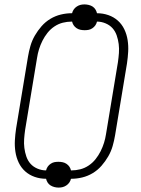

<svg xmlns="http://www.w3.org/2000/svg" viewBox="-20 -803 640 871"><path d="M246 48Q236 48 226.5 45.5Q217 43 209 38Q201 33 196 25Q191 17 189 8Q162 8 137.5 -0.5Q113 -9 94.5 -25.5Q76 -42 65 -65Q54 -88 50 -114Q46 -140 47.5 -166.5Q49 -193 53 -220L107 -546Q111 -570 118 -594.5Q125 -619 138 -641.5Q151 -664 168.5 -684Q186 -704 208.5 -717.5Q231 -731 256 -737Q281 -743 305 -743H307Q309 -752 314.5 -760Q320 -768 328.5 -773.5Q337 -779 345.5 -781Q354 -783 363 -783Q373 -783 383 -780.5Q393 -778 400.5 -773Q408 -768 413 -760Q418 -752 420 -743Q447 -743 471.5 -734.5Q496 -726 514.5 -709.5Q533 -693 544 -670Q555 -647 559 -621Q563 -595 561.5 -568.5Q560 -542 556 -515L502 -189Q498 -165 491 -140.5Q484 -116 471 -93.5Q458 -71 440.5 -51Q423 -31 400.5 -17.5Q378 -4 353 2Q328 8 304 8H302Q300 17 294.5 25Q289 33 280.5 38.5Q272 44 263.5 46Q255 48 246 48ZM302 -30H304Q324 -30 344 -35Q364 -40 382 -52Q400 -64 413.5 -81Q427 -98 436.5 -117Q446 -136 452 -155.5Q458 -175 461 -195L515 -521Q518 -542 519.5 -562.5Q521 -583 518.5 -603Q516 -623 509.5 -642Q503 -661 490.5 -675Q478 -689 459 -697Q440 -705 420 -705Q418 -696 412.5 -688Q407 -680 398.5 -674.5Q390 -669 381.5 -667.5Q373 -666 364 -666Q354 -666 344.5 -668Q335 -670 327 -675.5Q319 -681 314 -688.5Q309 -696 307 -705H305Q285 -705 265 -700Q245 -695 227 -683Q209 -671 195.5 -654Q182 -637 172.5 -618Q163 -599 157 -579.5Q151 -560 148 -540L94 -214Q91 -193 89.5 -172.5Q88 -152 90.5 -132Q93 -112 99.5 -93Q106 -74 118.5 -60Q131 -46 150 -38Q169 -30 189 -30Q191 -39 196.5 -47Q202 -55 210.5 -60.5Q219 -66 227.5 -67.5Q236 -69 245 -69Q255 -69 264.5 -67Q274 -65 282 -59.5Q290 -54 295 -46.5Q300 -39 302 -30Z"/></svg>

Font: Iosevka XLt Ex Obl
Style: Regular
Weight: 200
Width: 7
Italic angle: -9°
Monospace: yes
Designer: Belleve Invis
Foundry: Belleve Invis
Version: Version 32.5.0; ttfautohint (v1.8.4)